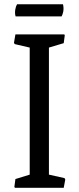

<svg xmlns="http://www.w3.org/2000/svg" viewBox="-20 -892 373 912"><path d="M48.3 -4.4 50.8 0H282.7L290 -39.1L286.6 -45.9L212.4 -62.5V-666L282.7 -687L287.6 -724.1L285.6 -728.5H53.2L46.4 -689L49.8 -682.6L121.1 -666V-62.5L53.2 -41.5ZM54.2 -814H272.5C278.3 -825.2 285.6 -843.8 279.3 -871.6H61C54.2 -861.3 47.4 -834 54.2 -814Z"/></svg>

Font: Trykker
Style: Regular
Weight: 400
Designer: Magnus Gaarde
Foundry: Magnus Gaarde
Version: Version 1.001